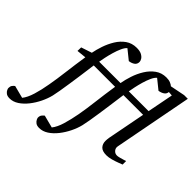

<svg xmlns="http://www.w3.org/2000/svg" viewBox="-348 -991 1474 1474"><g transform="rotate(45 389.5 -254.0)"><path d="M905.8 -25.9Q897.9 -22.9 874 -13.7Q850.1 -4.4 820.6 3.9Q791 12.2 767.1 12.2Q722.2 12.2 703.1 -8.3Q684.1 -28.8 684.1 -61Q684.1 -76.7 687 -96.2L747.1 -407.2H533.2Q531.2 -393.6 526.4 -357.4Q521.5 -321.3 514.9 -273.7Q508.3 -226.1 501 -176.5Q493.7 -127 486.6 -85.7Q479.5 -44.4 474.1 -22Q463.9 20 442.4 64Q420.9 107.9 391.4 145.5Q361.8 183.1 326.7 206.1Q291.5 229 253.9 229Q229 229 215.3 218.5Q201.7 208 196.3 196Q190.9 184.1 190.9 179.2Q190.9 160.2 199 149.7Q207 139.2 217.8 130.9L319.8 157.2Q346.2 124.5 363.8 65.9Q381.3 7.3 394 -62Q406.7 -132.3 417.2 -220.2Q427.7 -308.1 442.9 -407.2H210.9Q209 -393.6 204.3 -357.4Q199.7 -321.3 192.9 -273.7Q186 -226.1 178.7 -176.5Q171.4 -127 164.3 -85.7Q157.2 -44.4 151.9 -22Q141.6 20 120.4 64Q99.1 107.9 69.6 145.5Q40 183.1 5.1 206.1Q-29.8 229 -66.9 229Q-92.3 229 -106 218.5Q-119.6 208 -124.8 196Q-129.9 184.1 -129.9 179.2Q-129.9 160.2 -122.6 149.7Q-115.2 139.2 -104 130.9L-2 157.2Q24.4 124.5 42.2 65.9Q60.1 7.3 71.8 -62Q84.5 -132.3 95.2 -220Q106 -307.6 121.1 -405.8L43.9 -397.9L44.9 -437L131.8 -465.8Q139.2 -505.4 155 -552.2Q170.9 -599.1 196.5 -641.1Q222.2 -683.1 260 -710Q297.9 -736.8 349.1 -736.8Q383.3 -736.8 403.3 -726.1Q423.3 -715.3 432.1 -700.9Q440.9 -686.5 440.9 -674.8Q440.9 -650.9 423.3 -637.9Q405.8 -625 377.9 -621.1L299.8 -684.1Q284.2 -670.9 270.8 -641.4Q257.3 -611.8 247.1 -576.4Q236.8 -541 230 -508.5Q223.1 -476.1 220.2 -457H452.1Q459 -498.5 474.9 -546.9Q490.7 -595.2 517.3 -638.4Q543.9 -681.6 582 -709.2Q620.1 -736.8 670.9 -736.8Q697.3 -736.8 714.8 -729.7Q732.4 -722.7 743.2 -712.9L862.8 -736.8H902.8L780.8 -99.1Q776.4 -77.1 790.3 -60.5Q804.2 -43.9 826.2 -43.9Q835.9 -43.9 852.8 -48.3Q869.6 -52.7 885.3 -57.6Q900.9 -62.5 905.8 -64ZM797.9 -668 763.2 -670.9Q761.7 -649.4 743.9 -637.2Q726.1 -625 700.2 -621.1L622.1 -684.1Q606 -670.9 592.5 -641.4Q579.1 -611.8 568.8 -576.4Q558.6 -541 551.8 -508.5Q544.9 -476.1 542 -457H756.8Z"/></g></svg>

Font: Charis
Style: Italic
Weight: 400
Italic angle: -11°
Designer: Walt Agee, Miriam Martin, Annie Olsen, Victor Gaultney, Lorna Priest, Alan Ward, Bob Hallissy, Martin Hosken, Sharon Cor
Foundry: SIL Global
Version: Version 7.000